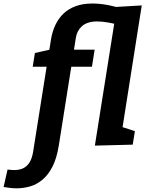

<svg xmlns="http://www.w3.org/2000/svg" viewBox="-144 -806 814 1069"><path d="M-51.5 242.5Q-72.8 242.5 -91.5 239.9Q-110.2 237.4 -124 235L-101.9 137.9Q-92.5 138.9 -83.8 139.9Q-75.1 140.9 -66 140.9Q-36.4 140.9 -15 130.9Q6.4 120.8 20.6 98Q34.8 75.2 40.7 37.4L119.8 -461L141.4 -434.6H38.2L50.4 -511L147.2 -532.7L126.6 -502.9L139.5 -583.7Q146.6 -629 164 -666.2Q181.4 -703.5 209.6 -730.3Q237.8 -757.2 277.8 -771.8Q317.7 -786.4 370.6 -786.4Q409.2 -786.4 452 -778.7Q494.7 -770.9 541.3 -755.4L460.7 -765L645.2 -775.8L527.6 -29.5L476.2 -118.4L607.1 -75.7L594.9 -0.6L384.2 4.7L495.7 -697.6L523.9 -666.4Q492.2 -674.5 459.3 -680.5Q426.3 -686.6 396.9 -686.6Q367.8 -686.6 346.5 -679.4Q325.2 -672.3 311.2 -659.3Q297.3 -646.4 289.1 -630Q280.8 -613.6 278.2 -594.2L263.5 -502.2L245.3 -529.3H382.9L368 -434.6H229.3L257.1 -461L183.5 3.4Q172 75.4 148.2 121.8Q124.4 168.2 92.1 194.8Q59.7 221.5 23 232Q-13.8 242.5 -51.5 242.5Z"/></svg>

Font: Bitter Thin
Style: Italic
Weight: 100
Italic angle: -9°
Designer: Sol Matas, and Bitter project Authors
Foundry: Sol Matas
Version: Version 2.002